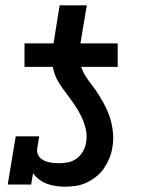

<svg xmlns="http://www.w3.org/2000/svg" viewBox="-20 -693 540 721"><path d="M72 -442V-530H181L204 -673H306L282 -530H422V-442ZM224 8Q206 8 189 5.5Q172 3 156 -3Q140 -9 127 -19Q114 -29 104 -42L97 0H9L39 -181H127L120 -136Q118 -126 121 -116.5Q124 -107 130.5 -100.5Q137 -94 145.5 -90Q154 -86 163 -84Q172 -82 182 -81Q192 -80 202 -80Q219 -80 236 -83.5Q253 -87 267.5 -97.5Q282 -108 291 -123.5Q300 -139 303 -156Q308 -183 302 -208.5Q296 -234 285 -256.5Q274 -279 260 -299.5Q246 -320 231 -339.5Q216 -359 202.5 -380Q189 -401 182 -425.5Q175 -450 175.5 -476.5Q176 -503 181 -530H282Q279 -508 278.5 -486Q278 -464 284.5 -443.5Q291 -423 302 -406Q313 -389 325.5 -373Q338 -357 349 -339.5Q360 -322 370 -304Q380 -286 387.5 -266.5Q395 -247 399.5 -226.5Q404 -206 405 -184Q406 -162 402 -140Q399 -119 391 -99.5Q383 -80 371 -62Q359 -44 341.5 -30Q324 -16 304.5 -7Q285 2 264.5 5Q244 8 224 8Z"/></svg>

Font: Iosevka Curly Slab SmBdObl
Style: Regular
Weight: 600
Italic angle: -9°
Monospace: yes
Designer: Belleve Invis
Foundry: Belleve Invis
Version: Version 11.0.0; ttfautohint (v1.8.3)